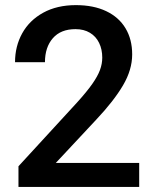

<svg xmlns="http://www.w3.org/2000/svg" viewBox="-20 -741 608 761"><path d="M531.7 -95.2V0H53.2V-82L284.7 -334Q323.7 -377 345.5 -408Q367.2 -439 376.2 -463.4Q385.3 -487.8 385.3 -512.7Q385.3 -545.4 372.8 -571Q360.4 -596.7 336.4 -611.1Q312.5 -625.5 279.3 -625.5Q220.7 -625.5 189.5 -589.6Q158.2 -553.7 158.2 -494.6H39.6Q39.6 -557.6 68.1 -609.1Q96.7 -660.6 151.4 -690.7Q206.1 -720.7 280.8 -720.7Q350.6 -720.7 400.9 -696.8Q451.2 -672.9 477.5 -628.9Q503.9 -585 503.9 -525.4Q503.9 -464.4 467.5 -402.6Q431.2 -340.8 360.8 -266.1L201.2 -95.2Z"/></svg>

Font: Mardoto Medium
Style: Regular
Weight: 500
Designer: Christian Robertson, Vahan Hovhannisyan
Foundry: Google
Version: Version 1.000